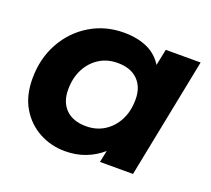

<svg xmlns="http://www.w3.org/2000/svg" viewBox="-100 -673 889 808"><g transform="rotate(20 345.0 -269.0)"><path d="M262 8Q200 8 147 -20.5Q94 -49 62 -102.5Q30 -156 30 -233Q30 -323 69.5 -394Q109 -465 176.5 -505.5Q244 -546 327 -546Q386 -546 430.5 -526.5Q475 -507 501 -465L516 -538H672L565 0H417L428 -53Q395 -24 353.5 -8Q312 8 262 8ZM310 -121Q356 -121 391.5 -143.5Q427 -166 447.5 -205.5Q468 -245 468 -298Q468 -353 436 -385Q404 -417 345 -417Q299 -417 263.5 -394.5Q228 -372 207.5 -332.5Q187 -293 187 -240Q187 -185 219 -153Q251 -121 310 -121Z"/></g></svg>

Font: Montserrat
Style: Bold Italic
Weight: 700
Italic angle: -11.3°
Designer: Julieta Ulanovsky
Foundry: Julieta Ulanovsky
Version: Version 9.000; ttfautohint (v1.8.4.7-5d5b)